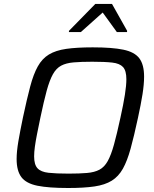

<svg xmlns="http://www.w3.org/2000/svg" viewBox="-20 -933 773 961"><path d="M321 8Q223.4 8 167.1 -3.4Q110.8 -14.9 87 -46.4Q63.2 -78 63.2 -137.2Q63.2 -174.1 71.9 -225.6Q80.7 -277.1 95 -345.6Q114.4 -436.7 130.9 -499.1Q147.3 -561.5 169.1 -600.5Q190.9 -639.6 224.8 -660.2Q258.7 -680.8 311.7 -688.4Q364.7 -696 444 -696Q541.6 -696 597.6 -684.3Q653.6 -672.7 677.4 -641.1Q701.2 -609.6 701.2 -549.3Q701.2 -511.4 693.3 -461.2Q685.3 -410.9 670.4 -342.4Q650.9 -251.6 633.9 -189.7Q616.9 -127.8 595.2 -88.8Q573.4 -49.8 539.5 -28.7Q505.7 -7.6 453 0.2Q400.3 8 321 8ZM322.9 -64Q378.6 -64 415.8 -67.3Q453 -70.5 477.7 -83.6Q502.4 -96.7 519.1 -126.6Q535.8 -156.5 550.4 -209Q564.9 -261.4 582.8 -344Q597.7 -411.4 605.1 -458.5Q612.5 -505.5 612.5 -536.7Q612.5 -579.1 595.8 -597.4Q579 -615.6 541.6 -619.8Q504.2 -624 441.6 -624Q385.8 -624 348.3 -620.7Q310.8 -617.5 286.2 -604.4Q261.5 -591.3 244.8 -561.4Q228.1 -531.5 213.7 -479Q199.4 -426.6 182.1 -344Q172.7 -298.9 165.5 -262.7Q158.3 -226.5 154.6 -199Q150.8 -171.6 150.8 -150.3Q150.8 -108.9 167.9 -90.6Q184.9 -72.4 222.8 -68.2Q260.7 -64 322.9 -64ZM324.9 -772.6 325.3 -778.7 457.1 -913.3H540.6L616.3 -778.7L615.8 -772.6H564.8L494 -870.3L384.8 -772.6Z"/></svg>

Font: Saira Thin
Style: Italic
Weight: 100
Italic angle: -12°
Designer: Hector Gatti with collaboration of the Omnibus-Type team
Foundry: Omnibus-Type
Version: Version 1.101